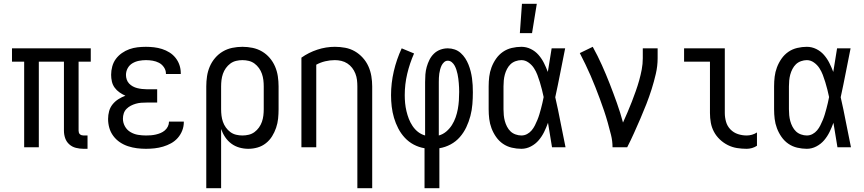

<svg xmlns="http://www.w3.org/2000/svg" viewBox="-20 -774 4540 1009"><path d="M440 8H419Q399 8 379 3Q359 -2 344 -15.5Q329 -29 322.5 -48Q316 -67 316 -87V-450H184V0H107V-450H43V-520H457V-450H393V-87Q393 -82 394.5 -77Q396 -72 400 -68.5Q404 -65 409 -63.5Q414 -62 419 -62H440Z M747 8Q723 8 699.5 5Q676 2 653 -5.5Q630 -13 610 -26.5Q590 -40 575.5 -59.5Q561 -79 554.5 -102Q548 -125 548 -149Q548 -170 553.5 -190Q559 -210 572 -226Q585 -242 602.5 -253Q620 -264 639 -271Q623 -278 608 -288.5Q593 -299 582.5 -313.5Q572 -328 568 -345.5Q564 -363 564 -381Q564 -403 570 -425Q576 -447 589 -464.5Q602 -482 620.5 -495Q639 -508 660 -515.5Q681 -523 703 -525.5Q725 -528 747 -528Q768 -528 789.5 -525.5Q811 -523 831.5 -516.5Q852 -510 870.5 -498.5Q889 -487 902.5 -470Q916 -453 923 -432.5Q930 -412 930 -390V-385H852V-388Q852 -405 841.5 -420.5Q831 -436 815.5 -444Q800 -452 782.5 -455Q765 -458 747 -458Q729 -458 710.5 -454.5Q692 -451 676 -441.5Q660 -432 651 -415.5Q642 -399 642 -380Q642 -368 646 -356Q650 -344 658.5 -335Q667 -326 678 -320Q689 -314 701 -311Q713 -308 725.5 -306.5Q738 -305 750 -305H806V-235H750Q736 -235 722 -234Q708 -233 694 -229Q680 -225 667.5 -218.5Q655 -212 645 -202Q635 -192 630.5 -178.5Q626 -165 626 -150Q626 -129 636.5 -110Q647 -91 665.5 -80Q684 -69 705 -65.5Q726 -62 747 -62Q760 -62 773 -63Q786 -64 799 -67Q812 -70 824 -75Q836 -80 846 -88.5Q856 -97 862 -109Q868 -121 868 -134V-135H946V-132Q946 -109 937.5 -87.5Q929 -66 914 -49Q899 -32 879 -21Q859 -10 837 -3.5Q815 3 792.5 5.5Q770 8 747 8Z M1064 215V-320Q1064 -347 1068 -373.5Q1072 -400 1082.5 -424.5Q1093 -449 1110.5 -469.5Q1128 -490 1151 -503.5Q1174 -517 1200.5 -522.5Q1227 -528 1254 -528Q1281 -528 1307.5 -522.5Q1334 -517 1357 -503.5Q1380 -490 1397.5 -469.5Q1415 -449 1425.5 -424.5Q1436 -400 1440 -373.5Q1444 -347 1444 -320V-200Q1444 -175 1441.5 -150.5Q1439 -126 1431 -102.5Q1423 -79 1410 -58Q1397 -37 1377.5 -21.5Q1358 -6 1334 1Q1310 8 1285 8Q1261 8 1238 1.5Q1215 -5 1196 -19Q1177 -33 1163.5 -53Q1150 -73 1142 -96V215ZM1254 -62Q1271 -62 1287.5 -66Q1304 -70 1317.5 -80Q1331 -90 1341 -104Q1351 -118 1356.5 -134Q1362 -150 1364 -166.5Q1366 -183 1366 -200V-320Q1366 -337 1364 -353.5Q1362 -370 1356.5 -386Q1351 -402 1341 -416Q1331 -430 1317.5 -440Q1304 -450 1287.5 -454Q1271 -458 1254 -458Q1237 -458 1220.5 -454Q1204 -450 1190.5 -440Q1177 -430 1167 -416Q1157 -402 1151.5 -386Q1146 -370 1144 -353.5Q1142 -337 1142 -320V-200Q1142 -183 1144 -166.5Q1146 -150 1151.5 -134Q1157 -118 1167 -104Q1177 -90 1190.5 -80Q1204 -70 1220.5 -66Q1237 -62 1254 -62Z M1858 215V-320Q1858 -337 1856 -354Q1854 -371 1847.5 -387.5Q1841 -404 1830.5 -417.5Q1820 -431 1805.5 -440.5Q1791 -450 1774 -454Q1757 -458 1740 -458Q1714 -458 1689 -452Q1664 -446 1642 -434V0H1564V-471Q1602 -498 1647.5 -513Q1693 -528 1740 -528Q1767 -528 1794 -523Q1821 -518 1844.5 -504.5Q1868 -491 1886.5 -470.5Q1905 -450 1916 -425.5Q1927 -401 1931.5 -374Q1936 -347 1936 -320V215Z M2211 215V5Q2181 0 2154.5 -14Q2128 -28 2107.5 -50Q2087 -72 2073 -99Q2059 -126 2050.5 -155Q2042 -184 2038.5 -214Q2035 -244 2035 -274Q2035 -337 2049.5 -399.5Q2064 -462 2091 -520L2156 -493Q2133 -441 2120 -386Q2107 -331 2107 -274Q2107 -253 2109 -232Q2111 -211 2116 -190Q2121 -169 2128.5 -149.5Q2136 -130 2148 -112Q2160 -94 2176.5 -81Q2193 -68 2214 -62V-343Q2214 -363 2215.5 -383Q2217 -403 2222.5 -422.5Q2228 -442 2237 -460Q2246 -478 2260.5 -492Q2275 -506 2294 -513Q2313 -520 2333 -520Q2352 -520 2369.5 -514Q2387 -508 2401 -495.5Q2415 -483 2425 -467.5Q2435 -452 2442 -434.5Q2449 -417 2453.5 -399Q2458 -381 2460.5 -363Q2463 -345 2464 -326.5Q2465 -308 2465 -289Q2465 -258 2462.5 -226.5Q2460 -195 2452 -164.5Q2444 -134 2430.5 -105.5Q2417 -77 2396.5 -53.5Q2376 -30 2348 -15Q2320 0 2289 5V215ZM2286 -62Q2308 -68 2325.5 -83Q2343 -98 2355 -117Q2367 -136 2374.5 -157.5Q2382 -179 2386 -201Q2390 -223 2391.5 -245.5Q2393 -268 2393 -291Q2393 -302 2392.5 -314Q2392 -326 2391 -337.5Q2390 -349 2388.5 -361Q2387 -373 2384.5 -384.5Q2382 -396 2378.5 -407Q2375 -418 2369.5 -428.5Q2364 -439 2354.5 -447Q2345 -455 2333 -455Q2322 -455 2313.5 -447Q2305 -439 2300.5 -429.5Q2296 -420 2293 -409Q2290 -398 2288.5 -387Q2287 -376 2286.5 -365Q2286 -354 2286 -343Z M2720 8Q2695 8 2669.5 2Q2644 -4 2623 -18.5Q2602 -33 2587 -54.5Q2572 -76 2563 -100Q2554 -124 2551 -149Q2548 -174 2548 -200V-320Q2548 -346 2551 -371Q2554 -396 2563 -420Q2572 -444 2587 -465.5Q2602 -487 2623 -501.5Q2644 -516 2669.5 -522Q2695 -528 2720 -528Q2746 -528 2769.5 -516.5Q2793 -505 2810 -485.5Q2827 -466 2838.5 -443Q2850 -420 2859 -396Q2864 -427 2869 -458Q2874 -489 2879 -520H2950Q2937 -456 2924.5 -391.5Q2912 -327 2898 -263Q2913 -198 2925.5 -132Q2938 -66 2952 0H2881Q2876 -32 2870.5 -64Q2865 -96 2860 -128V-129Q2851 -104 2839.5 -80.5Q2828 -57 2811 -37Q2794 -17 2770 -4.5Q2746 8 2720 8ZM2720 -62Q2736 -62 2750 -69.5Q2764 -77 2774 -89Q2784 -101 2791 -115Q2798 -129 2804 -143.5Q2810 -158 2814.5 -173Q2819 -188 2823 -203Q2827 -218 2830.5 -233Q2834 -248 2837 -264Q2833 -283 2828 -303Q2823 -323 2817 -342.5Q2811 -362 2804 -380.5Q2797 -399 2786 -416Q2775 -433 2757.5 -445.5Q2740 -458 2720 -458Q2705 -458 2689.5 -452.5Q2674 -447 2663 -436.5Q2652 -426 2644.5 -411.5Q2637 -397 2633 -382Q2629 -367 2627.5 -351.5Q2626 -336 2626 -320V-200Q2626 -184 2627.5 -168.5Q2629 -153 2633 -138Q2637 -123 2644.5 -108.5Q2652 -94 2663 -83.5Q2674 -73 2689.5 -67.5Q2705 -62 2720 -62ZM2712 -600 2723 -754H2801L2776 -600Z M3199 0Q3199 -33 3191 -65Q3183 -97 3174 -129Q3165 -161 3154.5 -192Q3144 -223 3132.5 -254Q3121 -285 3109 -315.5Q3097 -346 3084 -376Q3071 -406 3056.5 -436Q3042 -466 3027 -495L3095 -528Q3121 -481 3143 -432Q3165 -383 3184.5 -333Q3204 -283 3222 -232.5Q3240 -182 3254 -130Q3266 -157 3278 -184.5Q3290 -212 3300.5 -239.5Q3311 -267 3321 -295Q3331 -323 3339 -351.5Q3347 -380 3352.5 -409Q3358 -438 3358 -468V-520H3436V-468Q3436 -427 3426.5 -386Q3417 -345 3404.5 -305.5Q3392 -266 3377 -227.5Q3362 -189 3345.5 -151Q3329 -113 3312 -75Q3295 -37 3276 0Z M3904 8Q3878 8 3853 4Q3828 0 3805 -11.5Q3782 -23 3763 -41Q3744 -59 3732 -81.5Q3720 -104 3715.5 -129Q3711 -154 3711 -180V-450H3575V-520H3789V-180Q3789 -157 3795.5 -134Q3802 -111 3818.5 -94Q3835 -77 3857.5 -69.5Q3880 -62 3904 -62Q3918 -62 3932 -66Q3946 -70 3958 -78V-8Q3946 0 3932 4Q3918 8 3904 8Z M4220 8Q4195 8 4169.5 2Q4144 -4 4123 -18.5Q4102 -33 4087 -54.5Q4072 -76 4063 -100Q4054 -124 4051 -149Q4048 -174 4048 -200V-320Q4048 -346 4051 -371Q4054 -396 4063 -420Q4072 -444 4087 -465.5Q4102 -487 4123 -501.5Q4144 -516 4169.5 -522Q4195 -528 4220 -528Q4246 -528 4269.5 -516.5Q4293 -505 4310 -485.5Q4327 -466 4338.5 -443Q4350 -420 4359 -396Q4364 -427 4369 -458Q4374 -489 4379 -520H4450Q4437 -456 4424.5 -391.5Q4412 -327 4398 -263Q4413 -198 4425.5 -132Q4438 -66 4452 0H4381Q4376 -32 4370.5 -64Q4365 -96 4360 -128V-129Q4351 -104 4339.5 -80.5Q4328 -57 4311 -37Q4294 -17 4270 -4.5Q4246 8 4220 8ZM4220 -62Q4236 -62 4250 -69.5Q4264 -77 4274 -89Q4284 -101 4291 -115Q4298 -129 4304 -143.5Q4310 -158 4314.5 -173Q4319 -188 4323 -203Q4327 -218 4330.5 -233Q4334 -248 4337 -264Q4333 -283 4328 -303Q4323 -323 4317 -342.5Q4311 -362 4304 -380.5Q4297 -399 4286 -416Q4275 -433 4257.5 -445.5Q4240 -458 4220 -458Q4205 -458 4189.5 -452.5Q4174 -447 4163 -436.5Q4152 -426 4144.5 -411.5Q4137 -397 4133 -382Q4129 -367 4127.5 -351.5Q4126 -336 4126 -320V-200Q4126 -184 4127.5 -168.5Q4129 -153 4133 -138Q4137 -123 4144.5 -108.5Q4152 -94 4163 -83.5Q4174 -73 4189.5 -67.5Q4205 -62 4220 -62Z"/></svg>

Font: Moesevka
Style: Regular
Weight: 400
Monospace: yes
Designer: Belleve Invis
Foundry: Belleve Invis
Version: Version 32.5.0; ttfautohint (v1.8.4)